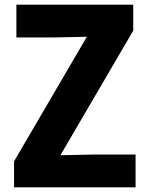

<svg xmlns="http://www.w3.org/2000/svg" viewBox="-20 -800 639 820"><path d="M40 -111 351 -643 208 -640H50V-780H549V-669L238 -137L381 -140H559V0H40Z"/></svg>

Font: Cooper Hewitt
Style: Bold
Weight: 711
Designer: Village Type and Design LLC
Foundry: Cooper Hewitt Smithsonian Design Museum
Version: 1.000